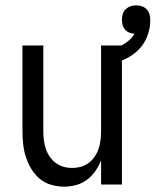

<svg xmlns="http://www.w3.org/2000/svg" viewBox="-20 -690 582 718"><path d="M220 8Q195 8 171 1Q147 -6 128.5 -21.5Q110 -37 97 -58.5Q84 -80 76.5 -103.5Q69 -127 66.5 -151.5Q64 -176 64 -200V-520H142V-200Q142 -183 144 -166.5Q146 -150 151 -134.5Q156 -119 165.5 -105Q175 -91 188 -81Q201 -71 217 -66.5Q233 -62 250 -62Q267 -62 283 -66.5Q299 -71 312 -81Q325 -91 334.5 -105Q344 -119 349 -134.5Q354 -150 356 -166.5Q358 -183 358 -200V-520H436V0H358V-91Q350 -70 337 -51Q324 -32 305.5 -18Q287 -4 264.5 2Q242 8 220 8ZM397 -450 382 -501Q397 -505 411.5 -510Q426 -515 439 -522.5Q452 -530 463.5 -540Q475 -550 483 -564Q473 -564 463.5 -568Q454 -572 447.5 -579.5Q441 -587 438.5 -597Q436 -607 436 -617Q436 -627 439 -637.5Q442 -648 450 -655.5Q458 -663 468 -666.5Q478 -670 489 -670Q500 -670 510.5 -666.5Q521 -663 528.5 -655Q536 -647 539 -636.5Q542 -626 542 -615Q542 -585 531.5 -556.5Q521 -528 500.5 -506.5Q480 -485 453 -471.5Q426 -458 397 -450Z"/></svg>

Font: Zed Sans
Style: Regular
Weight: 400
Designer: Belleve Invis
Foundry: Belleve Invis
Version: Version 1.0.0; ttfautohint (v1.8.4)